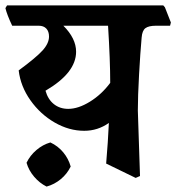

<svg xmlns="http://www.w3.org/2000/svg" viewBox="-43 -603 651 709"><path d="M585 -508H533Q506 -508 494 -499Q482 -490 480 -464Q475 -408 470.5 -327.5Q466 -247 466 -195L474 47L458 54L349 1Q356 -81 359 -149Q318 -120 268 -120Q212 -120 159 -150.5Q106 -181 69.5 -232.5Q33 -284 26 -343Q90 -390 114 -416.5Q138 -443 138 -468Q138 -487 128 -497.5Q118 -508 100 -508H2Q-17 -548 -23 -573L-17 -583H560L566 -576L588 -520ZM356 -508H191Q238 -461 238 -412Q238 -334 125 -268Q134 -236 156 -218.5Q178 -201 209 -201Q246 -201 289 -227.5Q332 -254 364 -297Q364 -380 356 -508ZM218 12Q205 39 181.5 58.5Q158 78 129 86Q103 73 83 49.5Q63 26 55 -2Q68 -29 91.5 -49Q115 -69 143 -77Q171 -64 190.5 -40.5Q210 -17 218 12Z"/></svg>

Font: Sahitya
Style: Bold
Weight: 700
Designer: Juan Pablo del Peral
Foundry: Juan Pablo del Peral (http://www.huertatipografica.com)
Version: Version 1.001;PS 001.000;hotconv 1.0.70;makeotf.lib2.5.58329